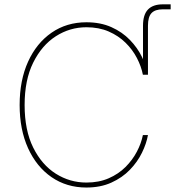

<svg xmlns="http://www.w3.org/2000/svg" viewBox="-20 -838 791 868"><path d="M626.5 -500V-721.7Q626.5 -771.5 648.9 -794.9Q671.4 -818.4 716.3 -818.4Q723.1 -818.4 733.2 -818.4Q743.2 -818.4 751.5 -818.4V-795.9Q742.2 -795.9 732.4 -795.9Q722.7 -795.9 716.3 -795.9Q681.2 -795.9 665 -778.8Q648.9 -761.7 648.9 -721.7V-500ZM370.6 9.8Q281.2 9.8 213.1 -37.1Q145 -84 106.9 -168Q68.8 -252 68.8 -363.3Q68.8 -475.1 106.9 -559.1Q145 -643.1 213.1 -690.2Q281.2 -737.3 370.6 -737.3Q434.6 -737.3 483.6 -715.3Q532.7 -693.4 567.1 -657.7Q601.6 -622.1 621.8 -580.6Q642.1 -539.1 648.9 -500H626Q618.7 -537.6 599.1 -575.4Q579.6 -613.3 547.6 -644.8Q515.6 -676.3 471.4 -695.6Q427.2 -714.8 370.6 -714.8Q295.9 -714.8 232.4 -674.1Q168.9 -633.3 130.1 -554.9Q91.3 -476.6 91.3 -363.3Q91.3 -249 130.1 -170.9Q168.9 -92.8 232.4 -52.7Q295.9 -12.7 370.6 -12.7Q427.2 -12.7 471.4 -32Q515.6 -51.3 547.4 -83Q579.1 -114.7 598.9 -152.6Q618.7 -190.4 626 -227.5H648.9Q642.1 -189 621.8 -147.5Q601.6 -106 567.1 -70.3Q532.7 -34.7 483.6 -12.5Q434.6 9.8 370.6 9.8Z"/></svg>

Font: Inter 16pt Thin
Style: Regular
Weight: 250
Version: Version 4.001;git-66647c0bb